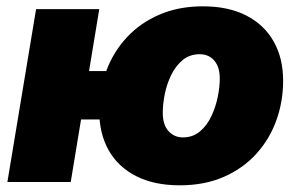

<svg xmlns="http://www.w3.org/2000/svg" viewBox="-20 -564 922 595"><path d="M2.9 0 91.8 -535.6H287.6L199.2 0ZM173.3 -193.8 198.2 -343.8H352.1L327.1 -193.8ZM537.1 10.3Q458 10.3 402.1 -18.1Q346.2 -46.4 316.9 -98.1Q287.6 -149.9 287.6 -219.7Q287.6 -286.6 309.8 -345.5Q332 -404.3 373.8 -449Q415.5 -493.7 474.9 -519Q534.2 -544.4 608.9 -544.4Q687.5 -544.4 743.2 -515.9Q798.8 -487.3 828.1 -435.5Q857.4 -383.8 857.4 -314Q857.4 -249 836.2 -190.4Q814.9 -131.8 773.7 -86.7Q732.4 -41.5 672.9 -15.6Q613.3 10.3 537.1 10.3ZM546.9 -138.2Q577.6 -138.2 599.6 -156.7Q621.6 -175.3 635 -203.9Q648.4 -232.4 654.8 -263.7Q661.1 -294.9 661.1 -320.8Q661.1 -345.7 653.1 -362.3Q645 -378.9 631.1 -387.5Q617.2 -396 599.1 -396Q567.9 -396 545.9 -377.7Q523.9 -359.4 510.3 -331.1Q496.6 -302.7 490.5 -271.7Q484.4 -240.7 484.4 -214.8Q484.4 -177.2 502.2 -157.7Q520 -138.2 546.9 -138.2Z"/></svg>

Font: Inter 20pt Black
Style: Italic
Weight: 900
Italic angle: -9.3988°
Version: Version 4.001;git-66647c0bb